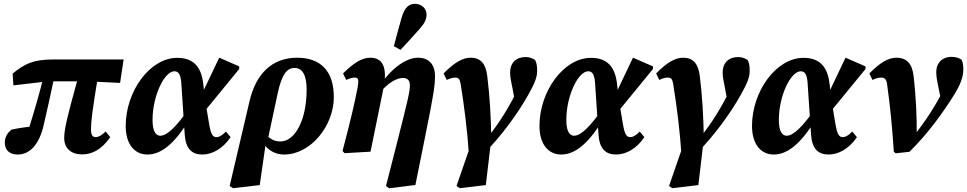

<svg xmlns="http://www.w3.org/2000/svg" viewBox="-20 -805 5133 1019"><path d="M73.6 15.1C139.4 15.1 189.5 -39.2 213 -146.1C231.4 -226.3 251.5 -314.8 273.8 -421.9L217 -422.2C191.7 -314.7 161.7 -212.6 127.5 -105.4L171.5 -109.7L177.5 -136.5C131.6 -132.7 81.6 -126 41.7 -117.1C18.8 -99.9 5.6 -77.2 5.6 -48.6C5.6 -10.7 28 15.1 73.6 15.1ZM51.3 -351.9 235.6 -373.5H443.7L617.4 -364.9L636 -489.3H259.6C155.4 -489.3 109.4 -465.3 47 -414.4L51.3 -351.9ZM416.2 14.4C466.9 14.4 518.4 -9.6 565.3 -77.2L540.7 -106.9C520.1 -87.5 503.4 -77.2 488.7 -77.2C471.3 -77.2 463 -88.1 463 -116.6C463 -162.5 468.1 -204.1 501.5 -410.5L400.4 -415.5C332.4 -170.9 320.8 -115.1 320.8 -72.5C320.8 -17.1 357.9 14.4 416.2 14.4Z M762.5 15.1C846.2 15.1 918.9 -59.8 993.7 -184.5H1000.5L975 -218C919.8 -139.2 868.8 -84.6 830.7 -84.6C808.3 -84.6 789.6 -106.3 789.6 -168C789.6 -297.8 852.9 -426.7 905.6 -426.7C925.5 -426.7 938 -413.3 942 -367.8L960.3 -91.8C965.1 -15.6 998.2 15.1 1053.6 15.1C1105.8 15.1 1162 -15.1 1203.9 -77L1179.3 -106.8C1156.7 -83.6 1141.7 -77.2 1129.4 -77.2C1110.3 -77.2 1099.9 -88.5 1090 -146.5L1072.6 -250L1068.1 -274.9L1058.6 -361.3C1048 -451.7 1005.4 -498 920.6 -498C775.1 -498 647.1 -320 647.1 -136.3C647.1 -42.2 692.4 15.1 762.5 15.1ZM1064.7 -213.1 1249.5 -438.8V-452.6L1143.5 -498.9L1031.2 -263.1L1064.7 -213.1Z M1216.7 193.7 1358.5 177.3 1392.1 -55.8 1401.4 -64.7 1454.3 -312.1C1475.6 -410.9 1503.5 -444.4 1543.5 -444.4C1586.4 -444.4 1607.4 -403.6 1607.4 -329.4C1607.4 -165.8 1544.8 -54.2 1467.7 -54.2C1430.6 -54.2 1403.1 -73.4 1380.1 -105.5L1360.1 -83.2C1380.1 -18.8 1431.6 15.1 1487.8 15.1C1629.8 15.1 1751.7 -138.3 1751.7 -289.4C1751.7 -431.9 1678.1 -498.7 1556.7 -498.7C1420.5 -498.7 1338 -409 1305.1 -271.2L1198.9 182.1L1216.7 193.7Z M1797.9 -3.6 1808.9 8 1946.5 0 2017.5 -347.9C2034.7 -447.9 2010.8 -498.7 1945.4 -498.7C1903.8 -498.7 1860.9 -475 1800.7 -415.4L1817.3 -380.8C1835.8 -388.9 1849.4 -393.2 1864.4 -393.2C1881.8 -393.2 1885.6 -380.5 1877.8 -339.3C1861.5 -255.5 1844.1 -179.6 1797.9 -3.6ZM2028.5 182.1 2044.9 194.3 2184.6 176.7 2238.1 -88.7C2280.7 -300.1 2288.7 -349.9 2288.7 -400.9C2288.7 -462.4 2256.4 -498.7 2198.3 -498.7C2139.1 -498.7 2063.1 -448.7 1996.4 -353.3H1985.7L1996.8 -314.6C2040.6 -365.5 2084.6 -391.2 2117.7 -391.2C2143.3 -391.2 2155.4 -378 2155.4 -352.7C2155.4 -319.9 2146.7 -281.9 2087.7 -49.4L2028.5 182.1ZM2070.3 -559.7 2105.8 -540.4C2139.6 -576.5 2170.9 -610.5 2202.6 -646.6C2230.7 -677.1 2243.8 -700.3 2243.8 -726.9C2243.8 -761.6 2216.4 -784.6 2181.6 -784.6C2151.7 -784.6 2127.4 -767.5 2111.1 -709.8C2097.6 -663.8 2083.4 -609.3 2070.3 -559.7Z M2420 193.7 2558.4 177.3 2584.7 -46 2480.4 -42.1 2402.8 182.1 2420 193.7ZM2469.3 24 2545 14C2645.4 -87.7 2731.3 -207.7 2784.4 -303.1C2817.5 -362.2 2830.8 -395.4 2830.8 -427.7C2830.8 -457.9 2827.4 -473.3 2819.4 -487.2C2806.2 -495 2789.6 -502.3 2770.6 -502.3C2722.6 -502.3 2687.3 -475.6 2687.3 -418.4C2687.3 -393.4 2695 -363.1 2699.9 -336.5L2716.1 -249.7L2752.4 -374C2746.4 -362.2 2739.9 -351.4 2732.8 -338.2C2680.9 -237.1 2633.4 -155.2 2562.5 -68.7H2587.3C2585.8 -187 2578.8 -298.7 2566 -401.8C2557.7 -466.9 2531.5 -498.7 2477.5 -498.7C2435.8 -498.7 2393.4 -474.7 2334.3 -415.4L2350.9 -380.8C2368.1 -388.6 2381.7 -393.2 2396.1 -393.2C2412.5 -393.2 2420.4 -386.4 2424.6 -360.5C2444.4 -237.5 2460.3 -113.8 2469.3 24Z M2958.5 15.1C3042.2 15.1 3114.9 -59.8 3189.7 -184.5H3196.5L3171 -218C3115.8 -139.2 3064.8 -84.6 3026.7 -84.6C3004.3 -84.6 2985.6 -106.3 2985.6 -168C2985.6 -297.8 3048.9 -426.7 3101.6 -426.7C3121.5 -426.7 3134 -413.3 3138 -367.8L3156.3 -91.8C3161.1 -15.6 3194.2 15.1 3249.6 15.1C3301.8 15.1 3358 -15.1 3399.9 -77L3375.3 -106.8C3352.7 -83.6 3337.7 -77.2 3325.4 -77.2C3306.3 -77.2 3295.9 -88.5 3286 -146.5L3268.6 -250L3264.1 -274.9L3254.6 -361.3C3244 -451.7 3201.4 -498 3116.6 -498C2971.1 -498 2843.1 -320 2843.1 -136.3C2843.1 -42.2 2888.4 15.1 2958.5 15.1ZM3260.7 -213.1 3445.5 -438.8V-452.6L3339.5 -498.9L3227.2 -263.1L3260.7 -213.1Z M3548 193.7 3686.4 177.3 3712.7 -46 3608.4 -42.1 3530.8 182.1 3548 193.7ZM3597.3 24 3673 14C3773.4 -87.7 3859.3 -207.7 3912.4 -303.1C3945.5 -362.2 3958.8 -395.4 3958.8 -427.7C3958.8 -457.9 3955.4 -473.3 3947.4 -487.2C3934.2 -495 3917.6 -502.3 3898.6 -502.3C3850.6 -502.3 3815.3 -475.6 3815.3 -418.4C3815.3 -393.4 3823 -363.1 3827.9 -336.5L3844.1 -249.7L3880.4 -374C3874.4 -362.2 3867.9 -351.4 3860.8 -338.2C3808.9 -237.1 3761.4 -155.2 3690.5 -68.7H3715.3C3713.8 -187 3706.8 -298.7 3694 -401.8C3685.7 -466.9 3659.5 -498.7 3605.5 -498.7C3563.8 -498.7 3521.4 -474.7 3462.3 -415.4L3478.9 -380.8C3496.1 -388.6 3509.7 -393.2 3524.1 -393.2C3540.5 -393.2 3548.4 -386.4 3552.6 -360.5C3572.4 -237.5 3588.3 -113.8 3597.3 24Z M4086.5 15.1C4170.2 15.1 4242.9 -59.8 4317.7 -184.5H4324.5L4299 -218C4243.8 -139.2 4192.8 -84.6 4154.7 -84.6C4132.3 -84.6 4113.6 -106.3 4113.6 -168C4113.6 -297.8 4176.9 -426.7 4229.6 -426.7C4249.5 -426.7 4262 -413.3 4266 -367.8L4284.3 -91.8C4289.1 -15.6 4322.2 15.1 4377.6 15.1C4429.8 15.1 4486 -15.1 4527.9 -77L4503.3 -106.8C4480.7 -83.6 4465.7 -77.2 4453.4 -77.2C4434.3 -77.2 4423.9 -88.5 4414 -146.5L4396.6 -250L4392.1 -274.9L4382.6 -361.3C4372 -451.7 4329.4 -498 4244.6 -498C4099.1 -498 3971.1 -320 3971.1 -136.3C3971.1 -42.2 4016.4 15.1 4086.5 15.1ZM4388.7 -213.1 4573.5 -438.8V-452.6L4467.5 -498.9L4355.2 -263.1L4388.7 -213.1Z M4723.7 0 4733.7 8.6 4806.8 0.6C4907.4 -98.3 4987.3 -211.3 5043.3 -301C5079.3 -358.7 5092.5 -398.9 5092.5 -436.1C5092.5 -456.7 5090.5 -475 5083.2 -488.2C5072.9 -495.3 5055.6 -503.3 5028.8 -503.3C4987.2 -503.3 4949 -477.3 4949 -420.9C4949 -395.8 4955.3 -367.6 4960.9 -339.6L4979.3 -249.3L5013.1 -373.2C5007.1 -361.3 5000.6 -350.6 4993.5 -337.3C4942.6 -241.2 4894.4 -163.6 4823 -76L4845.1 -79.1C4846.7 -189.2 4840.6 -298 4829.1 -399C4821.6 -466.1 4793.3 -498.7 4737.1 -498.7C4695.4 -498.7 4653 -474.7 4593.9 -415.4L4610.4 -380.8C4627.7 -388.6 4641.3 -393.2 4655.7 -393.2C4674.5 -393.2 4684.5 -385.6 4688.1 -357.7C4704.2 -243.5 4715.5 -128.9 4723.7 0Z"/></svg>

Font: Source Serif 4 Variable
Style: Italic
Weight: 400
Italic angle: -12°
Designer: Frank Grießhammer
Foundry: Adobe Systems Incorporated
Version: Version 4.004;hotconv 1.0.116;makeotfexe 2.5.65601